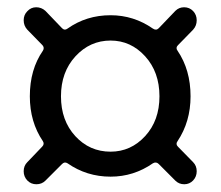

<svg xmlns="http://www.w3.org/2000/svg" viewBox="-20 -627 595 518"><path d="M102.5 -139.6Q92.8 -129.9 78.1 -129.9Q63.5 -129.9 53.7 -140.1Q43.9 -150.4 43.9 -165Q43.9 -179.7 53.7 -189.5L93.8 -231.4Q100.6 -238.3 95.7 -246.1Q60.5 -297.9 60.5 -367.2Q60.5 -439.5 95.7 -490.2Q100.6 -498 94.7 -504.9L53.7 -546.9Q43.9 -557.6 43.9 -572.3Q43.9 -586.9 53.7 -596.7Q63.5 -607.4 77.6 -607.4Q91.8 -607.4 102.5 -597.7L147.5 -550.8Q154.3 -543.9 162.1 -549.8Q212.9 -585.9 278.3 -585.9Q340.8 -585.9 392.6 -549.8Q401.4 -543.9 408.2 -550.8L453.1 -597.7Q462.9 -607.4 476.6 -607.4Q491.2 -607.4 501 -597.2Q510.7 -586.9 510.7 -572.3Q510.7 -557.6 501 -546.9L460 -504.9Q453.1 -498 459 -490.2Q494.1 -438.5 494.1 -367.2Q494.1 -298.8 459 -246.1Q453.1 -238.3 460 -231.4L501 -189.5Q510.7 -179.7 510.7 -165Q510.7 -150.4 501 -140.1Q491.2 -129.9 477.1 -129.9Q462.9 -129.9 453.1 -139.6L408.2 -184.6Q401.4 -191.4 392.6 -186.5Q340.8 -150.4 278.3 -150.4Q213.9 -150.4 162.1 -186.5Q154.3 -191.4 147.5 -184.6ZM278.3 -217.8Q333 -217.8 371.6 -259.8Q410.2 -301.8 410.2 -367.2Q410.2 -432.6 371.6 -475.1Q333 -517.6 278.3 -517.6Q222.7 -517.6 183.6 -475.1Q144.5 -432.6 144.5 -367.2Q144.5 -301.8 183.1 -259.8Q221.7 -217.8 278.3 -217.8Z"/></svg>

Font: Gen Jyuu GothicX Regular
Style: Regular
Weight: 400
Designer: [Source Han Sans]
Ryoko NISHIZUKA  (kana & ideographs); Paul D. Hunt (Latin, Greek & Cyrillic); Wenlong ZHANG  (bopomofo
Version: Version 1.002.20150607